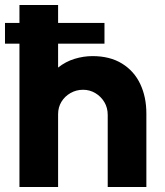

<svg xmlns="http://www.w3.org/2000/svg" viewBox="-20 -750 661 770"><path d="M0 -575V-658H399V-575ZM58 0V-730H213V-479Q243 -503 279 -514Q315 -525 351 -525Q421 -525 469.5 -495Q518 -465 542.5 -413Q567 -361 567 -295V0H412V-289Q412 -318 398.5 -340.5Q385 -363 362.5 -376.5Q340 -390 313 -390Q286 -390 263 -377Q240 -364 226.5 -342Q213 -320 213 -292V0Z"/></svg>

Font: MuseoModerno Thin
Style: Bold
Weight: 700
Version: Version 1.003